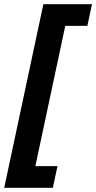

<svg xmlns="http://www.w3.org/2000/svg" viewBox="-38 -734 457 912"><path d="M-18 158H213L235 55H130L272 -611H377L399 -714H168Z"/></svg>

Font: Noto Sans
Style: Bold Italic
Weight: 700
Italic angle: -12°
Designer: Monotype Design Team
Foundry: Monotype Imaging Inc.
Version: Version 2.013